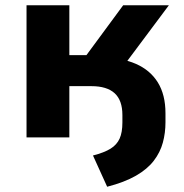

<svg xmlns="http://www.w3.org/2000/svg" viewBox="-20 -523 699 731"><path d="M388 188 334 69Q377 58 401 43Q425 28 435.5 4.5Q446 -19 446 -57V-85Q446 -141 416.5 -168Q387 -195 328 -195H244V0H81V-503H244V-313H309L449 -503H623L431 -246L363 -304Q442 -304 497 -280Q552 -256 581 -209Q610 -162 610 -92V-57Q610 -17 600 20Q590 57 565.5 89Q541 121 497.5 146Q454 171 388 188Z"/></svg>

Font: Nunito Sans 7pt ExtraBold
Style: Regular
Weight: 800
Designer: Vernon Adams
Foundry: Vernon Adams
Version: Version 3.101;gftools[0.9.27]